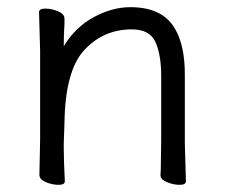

<svg xmlns="http://www.w3.org/2000/svg" viewBox="-20 -505 628 536"><path d="M496 -105 499 1Q499 11 481.5 11Q464 11 446 3.5Q428 -4 428 -16V-17Q429 -25 429 -44L430 -115V-293Q430 -352 414 -387.5Q398 -423 348 -423Q269 -423 215.5 -365.5Q162 -308 160 -162Q159 -129 158 -105V-89Q158 -59 161 1Q161 11 143.5 11Q126 11 108 3.5Q90 -4 90 -17L92 -115V-364L89 -471Q89 -481 106.5 -481Q124 -481 142 -473.5Q160 -466 160 -453V-439Q158 -411 158 -376Q190 -429 241.5 -457Q293 -485 344 -485Q436 -485 470 -422Q496 -376 496 -297Z"/></svg>

Font: LXGW WenKai Lite
Style: Regular
Weight: 400
Designer: LXGW / Fontworks Inc.
Foundry: LXGW / Fontworks Inc.
Version: Version 1.511; March 25, 2025